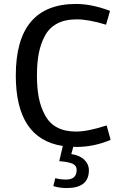

<svg xmlns="http://www.w3.org/2000/svg" viewBox="-20 -732 610 972"><path d="M364 12 351 11 341 48Q383 54 406.5 76.5Q430 99 430 130Q430 220 318 220Q280 220 250 210L260 170Q286 177 314 177Q368 177 368 129Q368 105 345.5 96Q323 87 280 84L298 7Q60 -29 60 -350Q60 -712 365 -712Q444 -712 537 -677L517 -607Q428 -634 368.5 -634Q309 -634 269 -612.5Q229 -591 207.5 -551Q186 -511 176.5 -462.5Q167 -414 167 -350Q167 -286 176.5 -237.5Q186 -189 208 -149Q252 -66 365 -66Q425 -66 520 -97L540 -24Q456 12 364 12Z"/></svg>

Font: Voces
Style: Regular
Weight: 400
Designer: Ana Paula Megda, Pablo Ugerman
Foundry: Ana Paula Megda, Pablo Ugerman
Version: Version 1.003